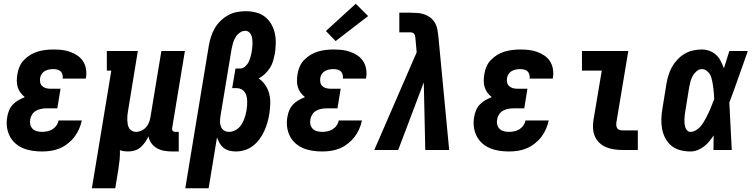

<svg xmlns="http://www.w3.org/2000/svg" viewBox="-20 -803 4040 1028"><path d="M205 8Q178 8 152 4Q126 0 102.5 -10Q79 -20 60.5 -37Q42 -54 31 -76.5Q20 -99 17 -125.5Q14 -152 19 -178Q22 -196 29 -213Q36 -230 49 -243.5Q62 -257 78.5 -266.5Q95 -276 113 -283Q100 -293 90 -306.5Q80 -320 75 -336Q70 -352 70 -370Q70 -388 73 -405Q76 -426 84.5 -446Q93 -466 108.5 -482Q124 -498 143 -509.5Q162 -521 182.5 -527Q203 -533 224 -535.5Q245 -538 265 -538Q289 -538 311.5 -535.5Q334 -533 355 -525.5Q376 -518 394 -506Q412 -494 424 -476Q436 -458 440 -435.5Q444 -413 441 -390Q440 -388 440 -386Q440 -384 439 -382H315Q315 -382 315 -383Q315 -384 316 -384Q317 -395 314 -405Q311 -415 304 -421.5Q297 -428 286.5 -430.5Q276 -433 265 -433Q254 -433 243 -431Q232 -429 221.5 -423.5Q211 -418 204 -408Q197 -398 195 -387Q193 -375 195 -363Q197 -351 205 -343Q213 -335 224.5 -331.5Q236 -328 248 -328H304L287 -223H231Q217 -223 202.5 -220.5Q188 -218 174.5 -211Q161 -204 152.5 -191Q144 -178 142 -164Q139 -150 142 -136.5Q145 -123 154.5 -113.5Q164 -104 177.5 -100.5Q191 -97 205 -97Q219 -97 233.5 -100Q248 -103 261 -111Q274 -119 282.5 -131.5Q291 -144 294 -158H418Q413 -134 403 -111.5Q393 -89 378 -69.5Q363 -50 342.5 -34Q322 -18 299 -8.5Q276 1 252.5 4.5Q229 8 205 8Z M472 205 576 -425H552V-530H718L665 -206Q663 -195 662 -183Q661 -171 661.5 -159.5Q662 -148 664 -137Q666 -126 671.5 -116.5Q677 -107 687 -102Q697 -97 708 -97Q723 -97 738 -104Q753 -111 763 -123Q773 -135 778.5 -149.5Q784 -164 786 -179L844 -530H970L902 -119Q901 -114 901.5 -110Q902 -106 904.5 -103Q907 -100 911 -98.5Q915 -97 920 -97H937V8H902Q881 8 860 4.5Q839 1 821 -9Q803 -19 791 -35.5Q779 -52 775 -73Q767 -56 756.5 -41Q746 -26 732 -14Q718 -2 700.5 3Q683 8 665 8Q654 8 643.5 6.5Q633 5 622 1Q623 26 620.5 51.5Q618 77 614 102L597 205Z M972 205 1098 -558Q1102 -582 1109.5 -605.5Q1117 -629 1129.5 -651Q1142 -673 1160.5 -691Q1179 -709 1201.5 -721.5Q1224 -734 1248 -738.5Q1272 -743 1296 -743Q1323 -743 1350 -736.5Q1377 -730 1397.5 -714Q1418 -698 1431.5 -675.5Q1445 -653 1451 -626.5Q1457 -600 1456.5 -572.5Q1456 -545 1452 -517Q1448 -497 1442.5 -477.5Q1437 -458 1426 -440.5Q1415 -423 1399.5 -408Q1384 -393 1365 -383Q1386 -369 1400.5 -347.5Q1415 -326 1421.5 -300.5Q1428 -275 1427 -248Q1426 -221 1422 -193Q1418 -169 1411.5 -146Q1405 -123 1394.5 -100.5Q1384 -78 1369 -57.5Q1354 -37 1333.5 -21.5Q1313 -6 1289.5 1Q1266 8 1242 8Q1224 8 1207 3.5Q1190 -1 1177 -11.5Q1164 -22 1155.5 -37Q1147 -52 1142 -68L1097 205ZM1206 -97Q1219 -97 1232 -102Q1245 -107 1255.5 -116Q1266 -125 1273.5 -137Q1281 -149 1286 -161.5Q1291 -174 1294.5 -187Q1298 -200 1300 -213Q1302 -225 1303 -238Q1304 -251 1303.5 -263.5Q1303 -276 1300 -288Q1297 -300 1290 -310Q1283 -320 1272 -325.5Q1261 -331 1248 -331H1223L1241 -436H1266Q1280 -436 1292.5 -447Q1305 -458 1311.5 -472Q1318 -486 1322 -500.5Q1326 -515 1328 -529Q1330 -540 1331 -551.5Q1332 -563 1332 -574Q1332 -585 1330.5 -595.5Q1329 -606 1325 -615.5Q1321 -625 1312.5 -631.5Q1304 -638 1293 -638Q1277 -638 1263 -627.5Q1249 -617 1240.5 -602.5Q1232 -588 1227.5 -572.5Q1223 -557 1220 -541L1160 -179Q1158 -165 1158 -150.5Q1158 -136 1163.5 -123.5Q1169 -111 1180.5 -104Q1192 -97 1206 -97Z M1705 8Q1678 8 1652 4Q1626 0 1602.5 -10Q1579 -20 1560.5 -37Q1542 -54 1531 -76.5Q1520 -99 1517 -125.5Q1514 -152 1519 -178Q1522 -196 1529 -213Q1536 -230 1549 -243.5Q1562 -257 1578.5 -266.5Q1595 -276 1613 -283Q1600 -293 1590 -306.5Q1580 -320 1575 -336Q1570 -352 1570 -370Q1570 -388 1573 -405Q1576 -426 1584.5 -446Q1593 -466 1608.5 -482Q1624 -498 1643 -509.5Q1662 -521 1682.5 -527Q1703 -533 1724 -535.5Q1745 -538 1765 -538Q1789 -538 1811.5 -535.5Q1834 -533 1855 -525.5Q1876 -518 1894 -506Q1912 -494 1924 -476Q1936 -458 1940 -435.5Q1944 -413 1941 -390Q1940 -388 1940 -386Q1940 -384 1939 -382H1815Q1815 -382 1815 -383Q1815 -384 1816 -384Q1817 -395 1814 -405Q1811 -415 1804 -421.5Q1797 -428 1786.5 -430.5Q1776 -433 1765 -433Q1754 -433 1743 -431Q1732 -429 1721.5 -423.5Q1711 -418 1704 -408Q1697 -398 1695 -387Q1693 -375 1695 -363Q1697 -351 1705 -343Q1713 -335 1724.5 -331.5Q1736 -328 1748 -328H1804L1787 -223H1731Q1717 -223 1702.5 -220.5Q1688 -218 1674.5 -211Q1661 -204 1652.5 -191Q1644 -178 1642 -164Q1639 -150 1642 -136.5Q1645 -123 1654.5 -113.5Q1664 -104 1677.5 -100.5Q1691 -97 1705 -97Q1719 -97 1733.5 -100Q1748 -103 1761 -111Q1774 -119 1782.5 -131.5Q1791 -144 1794 -158H1918Q1913 -134 1903 -111.5Q1893 -89 1878 -69.5Q1863 -50 1842.5 -34Q1822 -18 1799 -8.5Q1776 1 1752.5 4.5Q1729 8 1705 8ZM1777 -583 1725 -637 1885 -783 1951 -717Z M1984 0 2211 -523 2204 -600Q2203 -606 2202 -611.5Q2201 -617 2197.5 -621.5Q2194 -626 2188.5 -628Q2183 -630 2177 -630H2118V-735H2177Q2196 -735 2215.5 -733.5Q2235 -732 2252.5 -726Q2270 -720 2284.5 -708.5Q2299 -697 2308.5 -681Q2318 -665 2321.5 -646.5Q2325 -628 2327 -609L2385 0H2257L2249 -362L2112 0Z M2705 8Q2678 8 2652 4Q2626 0 2602.5 -10Q2579 -20 2560.5 -37Q2542 -54 2531 -76.5Q2520 -99 2517 -125.5Q2514 -152 2519 -178Q2522 -196 2529 -213Q2536 -230 2549 -243.5Q2562 -257 2578.5 -266.5Q2595 -276 2613 -283Q2600 -293 2590 -306.5Q2580 -320 2575 -336Q2570 -352 2570 -370Q2570 -388 2573 -405Q2576 -426 2584.5 -446Q2593 -466 2608.5 -482Q2624 -498 2643 -509.5Q2662 -521 2682.5 -527Q2703 -533 2724 -535.5Q2745 -538 2765 -538Q2789 -538 2811.5 -535.5Q2834 -533 2855 -525.5Q2876 -518 2894 -506Q2912 -494 2924 -476Q2936 -458 2940 -435.5Q2944 -413 2941 -390Q2940 -388 2940 -386Q2940 -384 2939 -382H2815Q2815 -382 2815 -383Q2815 -384 2816 -384Q2817 -395 2814 -405Q2811 -415 2804 -421.5Q2797 -428 2786.5 -430.5Q2776 -433 2765 -433Q2754 -433 2743 -431Q2732 -429 2721.5 -423.5Q2711 -418 2704 -408Q2697 -398 2695 -387Q2693 -375 2695 -363Q2697 -351 2705 -343Q2713 -335 2724.5 -331.5Q2736 -328 2748 -328H2804L2787 -223H2731Q2717 -223 2702.5 -220.5Q2688 -218 2674.5 -211Q2661 -204 2652.5 -191Q2644 -178 2642 -164Q2639 -150 2642 -136.5Q2645 -123 2654.5 -113.5Q2664 -104 2677.5 -100.5Q2691 -97 2705 -97Q2719 -97 2733.5 -100Q2748 -103 2761 -111Q2774 -119 2782.5 -131.5Q2791 -144 2794 -158H2918Q2913 -134 2903 -111.5Q2893 -89 2878 -69.5Q2863 -50 2842.5 -34Q2822 -18 2799 -8.5Q2776 1 2752.5 4.5Q2729 8 2705 8Z M3312 0Q3289 0 3266.5 -3.5Q3244 -7 3224 -15.5Q3204 -24 3188.5 -39Q3173 -54 3164.5 -74.5Q3156 -95 3155 -117.5Q3154 -140 3158 -163L3202 -425H3096V-530H3344L3280 -146Q3279 -138 3280 -130Q3281 -122 3285 -116Q3289 -110 3296.5 -107.5Q3304 -105 3312 -105H3395V0Z M3677 8Q3649 8 3622 1Q3595 -6 3575 -22.5Q3555 -39 3542.5 -62.5Q3530 -86 3525 -112.5Q3520 -139 3521 -167Q3522 -195 3527 -223L3548 -353Q3552 -377 3559 -400Q3566 -423 3578 -444.5Q3590 -466 3607.5 -484.5Q3625 -503 3646.5 -515.5Q3668 -528 3691.5 -533Q3715 -538 3738 -538Q3760 -538 3780.5 -530Q3801 -522 3815.5 -508Q3830 -494 3839.5 -475Q3849 -456 3856 -437Q3863 -460 3870.5 -483.5Q3878 -507 3885 -530H3984Q3959 -461 3935 -391.5Q3911 -322 3885 -254Q3889 -190 3891.5 -126.5Q3894 -63 3898 0H3800Q3800 -19 3800.5 -38.5Q3801 -58 3801 -78Q3790 -61 3777 -45.5Q3764 -30 3748 -18Q3732 -6 3714 1Q3696 8 3677 8ZM3677 -97Q3690 -97 3703 -104Q3716 -111 3726.5 -121.5Q3737 -132 3744.5 -144.5Q3752 -157 3759 -169.5Q3766 -182 3772 -195Q3778 -208 3783.5 -221Q3789 -234 3794 -247Q3799 -260 3804 -273Q3803 -285 3802.5 -297Q3802 -309 3800.5 -321Q3799 -333 3797.5 -344.5Q3796 -356 3793.5 -368Q3791 -380 3787.5 -391Q3784 -402 3777 -411Q3770 -420 3760 -426.5Q3750 -433 3738 -433Q3723 -433 3710 -422Q3697 -411 3689 -396.5Q3681 -382 3677 -367Q3673 -352 3670 -336L3649 -206Q3647 -196 3646 -185Q3645 -174 3644.5 -163.5Q3644 -153 3645 -142.5Q3646 -132 3649 -122Q3652 -112 3659 -104.5Q3666 -97 3677 -97Z"/></svg>

Font: Iosevka Slab Extrabold Oblique
Style: Regular
Weight: 800
Italic angle: -9°
Monospace: yes
Designer: Belleve Invis
Foundry: Belleve Invis
Version: Version 11.1.1; ttfautohint (v1.8.3)